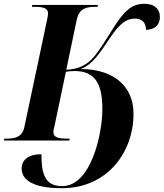

<svg xmlns="http://www.w3.org/2000/svg" viewBox="-44 -740 862 1011"><path d="M281 251C523 251 659 60 659 -141C659 -280 563 -375 381 -377C443 -400 477 -454 535 -540C588 -619 623 -642 667 -642C711 -642 725 -612 725 -583C771 -584 798 -608 798 -651C798 -691 771 -720 718 -720C646 -720 608 -684 531 -558C484 -482 455 -443 437 -426C403 -393 363 -375 305 -373L360 -636C373 -696 412 -704 456 -704H469L472 -714H126L124 -704H137C179 -704 209 -699 209 -670C209 -665 208 -653 204 -636L84 -70C73 -18 34 -10 -8 -10H-21L-24 0H321L323 -10H310C268 -10 237 -15 237 -44C237 -54 241 -68 245 -86L303 -362C317 -364 330 -366 347 -366C446 -366 495 -314 495 -166C495 -29 433 240 284 240C202 240 174 192 174 72C110 72 70 99 70 148C70 206 128 251 281 251Z"/></svg>

Font: Noto Serif Display
Style: Bold Italic
Weight: 700
Italic angle: -12°
Designer: Monotype Design Team
Foundry: Monotype Imaging Inc.
Version: Version 2.009